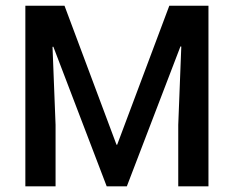

<svg xmlns="http://www.w3.org/2000/svg" viewBox="-20 -660 829 680"><path d="M69.8 -639.6H208.5L392.6 -147.5H395L579.6 -639.6H718.3V0H611.3V-217.8L622.1 -495.1L619.1 -495.6L429.2 0H357.9L168.9 -494.6L166 -494.1L176.8 -217.8V0H69.8Z"/></svg>

Font: Yantramanav Medium
Style: Regular
Weight: 500
Version: Version 1.001;PS 1.0;hotconv 1.0.72;makeotf.lib2.5.5900; ttf